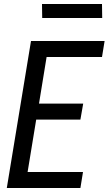

<svg xmlns="http://www.w3.org/2000/svg" viewBox="-20 -940 543 960"><path d="M14 0 135 -735H503L490 -655H213L175 -422H396L382 -342H161L118 -80H395L382 0ZM191 -850 190 -920H490L491 -850Z"/></svg>

Font: Iosevka Term Curly Medium
Style: Italic
Weight: 500
Italic angle: -9°
Designer: Belleve Invis
Foundry: Belleve Invis
Version: Version 32.3.0